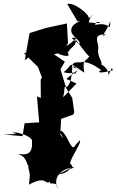

<svg xmlns="http://www.w3.org/2000/svg" viewBox="-78 -939 639 1039"><path d="M263 0C316 -23 272 -17 327 -33C306 -30 321 -40 302 -53C297 -76 372 -177 352 -178C351 -182 374 -198 331 -155C308 -109 293 -203 255 -231C214 -216 236 -249 265 -191L248 -210L253 -296L319 -319L324 -332L313 -409L281 -460L249 -564L273 -605L214 -645L261 -657L290 -706L284 -812L172 -788L82 -760L56 -613L134 -672L52 -651L127 -577L149 -520L142 -508L143 -409L122 -417L134 -277L55 -272L44 -202L-58 -211C0 -213 29 -214 -12 -221C9 -230 105 -199 95 -172C101 -95 54 -102 20 -106C77 -83 54 -58 87 -27C65 -8 129 -30 74 -37C85 15 86 -14 79 60C178 6 163 67 195 43C180 69 232 34 233 80C207 19 256 -24 306 -30L235 5ZM369 -824C375 -833 295 -812 309 -764C323 -729 371 -713 346 -697C364 -702 271 -747 335 -732C295 -695 277 -682 207 -666C253 -634 311 -625 288 -653C308 -689 339 -691 330 -727C356 -694 411 -614 408 -639C387 -600 366 -626 378 -546C281 -611 323 -592 266 -548C322 -533 320 -560 326 -536C371 -605 338 -552 402 -629L339 -558L281 -512L336 -487L267 -416C259 -407 269 -420 272 -468C303 -462 313 -536 313 -579C351 -553 328 -591 311 -574C313 -626 377 -581 375 -618C381 -602 334 -564 336 -596C401 -621 455 -566 470 -560C439 -543 474 -542 541 -561C517 -550 543 -608 508 -529C519 -568 451 -612 451 -584C499 -588 448 -618 453 -671C462 -700 413 -758 496 -752C457 -732 499 -764 519 -825C515 -755 526 -825 437 -804C440 -840 510 -803 402 -818C414 -871 443 -858 400 -841C415 -854 320 -931 286 -917L341 -824Z"/></svg>

Font: Hussar Lance
Style: Regular
Weight: 700
Foundry: Cannot Into Space Fonts, PlusOne Fonts
Version: Version 2.27